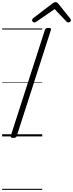

<svg xmlns="http://www.w3.org/2000/svg" viewBox="-20 -1276 683 1796"><path d="M104 14Q90 14 84 9.5Q78 5 81 -6L400 -996Q404 -1006 411 -1010.5Q418 -1015 433 -1015Q448 -1015 454 -1010.5Q460 -1006 456 -995L137 -5Q134 5 127 9.5Q120 14 104 14ZM301 -1066Q292 -1066 286 -1073Q280 -1080 280 -1087Q280 -1093 282 -1096.5Q284 -1100 288 -1104L470 -1243Q479 -1250 486 -1253Q493 -1256 501 -1256Q508 -1256 513.5 -1252.5Q519 -1249 525 -1242L637 -1102Q640 -1098 641.5 -1094Q643 -1090 643 -1086Q643 -1077 634.5 -1071.5Q626 -1066 619 -1066Q613 -1066 608.5 -1068.5Q604 -1071 600 -1076L491 -1191L323 -1075Q316 -1070 311 -1068Q306 -1066 301 -1066ZM0 490H375V500H0ZM0 -20H375V0H0ZM0 -505H375V-500H0ZM0 -1010H375V-1000H0Z"/></svg>

Font: Playwrite BE VLG Guides
Style: Regular
Weight: 400
Designer: Veronika Burian, José Scaglione
Foundry: TypeTogether
Version: Version 1.003